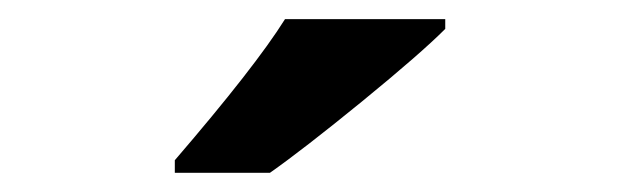

<svg xmlns="http://www.w3.org/2000/svg" viewBox="-20 -786 647 200"><path d="M162.1 -606V-619.1Q246.1 -716.8 276.9 -766.1H443.8V-755.9Q418.5 -730.5 357.2 -680.4Q295.9 -630.4 261.2 -606Z"/></svg>

Font: OpenSans-Bold
Style: Bold
Weight: 700
Foundry: Ascender Corporation
Version: Version 1.10